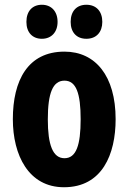

<svg xmlns="http://www.w3.org/2000/svg" viewBox="-20 -777 541 807"><path d="M91 -685C91 -640 117 -614 156 -614C196 -614 222 -642 222 -685C222 -729 196 -757 156 -757C117 -757 91 -731 91 -685ZM277 -685C277 -641 302 -614 343 -614C385 -614 410 -642 410 -685C410 -729 385 -757 343 -757C303 -757 277 -731 277 -685ZM466 -276C466 -458 381 -560 251 -560C97 -560 34 -439 34 -276C34 -125 100 10 249 10C410 10 466 -129 466 -276ZM181 -275C181 -386 202 -438 251 -438C300 -438 319 -385 319 -276C319 -166 300 -112 251 -112C202 -112 181 -168 181 -275Z"/></svg>

Font: Noto Sans Thai Looped ExtraCondensed ExtraBold
Style: Regular
Weight: 800
Width: 2
Designer: Sasikarn Vongin, Ben Mitchell
Foundry: The Fontpad Ltd
Version: Version 1.001